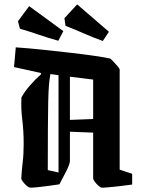

<svg xmlns="http://www.w3.org/2000/svg" viewBox="-20 -846 650 876"><path d="M78 -402Q93 -429 116 -455.5Q139 -482 168 -508L166 -513L44 -540L52 -630Q111 -626 176.5 -619Q242 -612 303.5 -605Q365 -598 412.5 -591Q460 -584 482 -579Q485 -578 495.5 -567Q506 -556 516 -544.5Q526 -533 526 -528V-72L583 -53V-4Q563 -1 532 2.5Q501 6 475 8.5Q449 11 443 10Q437 9 428 0.5Q419 -8 412.5 -17Q406 -26 405 -31V-241L299 -245V-110Q299 -104 293 -88.5Q287 -73 276 -53L251 -5Q232 -2 202 2Q172 6 147 8.5Q122 11 117 10Q110 9 101 1Q92 -7 85 -16.5Q78 -26 77 -30Q79 -69 83.5 -105Q88 -141 88 -191Q88 -248 81.5 -301Q75 -354 78 -402ZM198 -70 247 -59V-503L210 -508Q206 -488 203.5 -459Q201 -430 200 -381.5Q199 -333 198.5 -257.5Q198 -182 198 -70ZM405 -483 299 -496V-299L405 -303ZM449 -659Q407 -674 361.5 -694Q316 -714 279 -728L274 -763L332 -826L477 -701ZM246 -660Q203 -672 156 -688Q109 -704 71 -715L62 -749L113 -818L269 -704Z"/></svg>

Font: Grenze Gotisch SemiBold
Style: Regular
Weight: 600
Designer: Renata Polastri
Foundry: Omnibus-Type
Version: Version 1.001